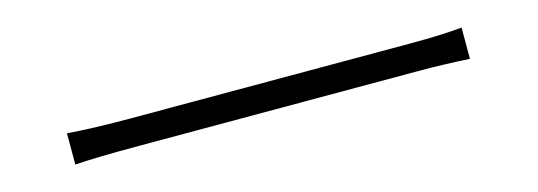

<svg xmlns="http://www.w3.org/2000/svg" viewBox="-15 -568 1031 368"><g transform="rotate(-15 500.0 -384.0)"><path d="M108 -353V-415Q160 -411 235 -411H789Q851 -411 891 -415V-353Q837 -356 790 -356H235Q148 -356 108 -353Z"/></g></svg>

Font: Noto Sans Korean Light
Style: Regular
Weight: 300
Designer: Ryoko NISHIZUKA  (kana & ideographs); Paul D. Hunt (Latin, Greek & Cyrillic); Wenlong ZHANG  (bopomofo); Sandoll Communi
Foundry: Adobe Systems Incorporated
Version: Version 1.000;PS 1;hotconv 1.0.78;makeotf.lib2.5.61930